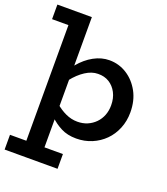

<svg xmlns="http://www.w3.org/2000/svg" viewBox="-160 -797 977 1125"><g transform="rotate(20 328.0 -234.0)"><path d="M373 14Q318 14 277.5 -7Q237 -28 207 -58Q177 -88 154 -115V-195Q177 -167 207 -140.5Q237 -114 272.5 -97.5Q308 -81 346 -81Q380 -81 408 -93Q436 -105 457 -126.5Q478 -148 489 -176.5Q500 -205 500 -239Q500 -283 482.5 -316.5Q465 -350 435 -368.5Q405 -387 365 -386Q327 -386 287.5 -360.5Q248 -335 213.5 -291Q179 -247 155 -189V-276Q179 -338 218 -385Q257 -432 304.5 -458Q352 -484 401 -484Q461 -484 510.5 -452.5Q560 -421 590 -366Q620 -311 620 -238Q620 -184 601 -137.5Q582 -91 548.5 -57.5Q515 -24 470 -5Q425 14 373 14ZM2 218V126H332V218ZM104 218V-595H2V-686H217V218Z"/></g></svg>

Font: BioRhyme SemiBold
Style: Regular
Weight: 600
Designer: Aoife Mooney
Foundry: Aoife Mooney Type
Version: Version 1.600;gftools[0.9.33]